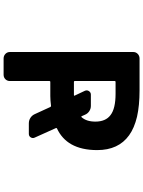

<svg xmlns="http://www.w3.org/2000/svg" viewBox="112 -908 776 1040"><g transform="rotate(90 500.0 -388.0)"><path d="M296.9 -19.5Q282.2 -19.5 272 -29.3Q261.7 -39.1 261.7 -53.7V-721.7Q261.7 -736.3 272 -746.1Q282.2 -755.9 296.9 -755.9H469.7Q551.8 -755.9 612.3 -742.2Q673.8 -727.5 712.9 -699.2Q793 -641.6 793 -526.4Q793 -442.4 761.7 -386.7Q732.4 -335 675.8 -308.6Q671.9 -306.6 673.8 -302.7L725.6 -187.5Q730.5 -176.8 724.1 -166.5Q717.8 -156.2 705.1 -156.2H648.4Q631.8 -156.2 618.7 -164.6Q605.5 -172.9 598.6 -187.5L559.6 -272.5Q557.6 -276.4 553.7 -276.4Q522.5 -272.5 500 -272.5H423.8Q418.9 -272.5 418.9 -268.6V-53.7Q418.9 -39.1 409.2 -29.3Q399.4 -19.5 384.8 -19.5ZM495.1 -400.4Q500 -400.4 498 -404.3L471.7 -460Q466.8 -471.7 473.6 -481.9Q480.5 -492.2 492.2 -492.2H553.7Q569.3 -492.2 582.5 -483.4Q595.7 -474.6 601.6 -460L609.4 -442.4Q611.3 -438.5 614.3 -441.4Q638.7 -467.8 638.7 -516.6Q638.7 -572.3 603.5 -598.6Q568.4 -626 487.3 -626H423.8Q418.9 -626 418.9 -622.1V-404.3Q418.9 -400.4 423.8 -400.4Z"/></g></svg>

Font: Rounded-L Mgen+ 1mn bold
Style: Bold
Weight: 700
Designer: [Source Han Sans]
Ryoko NISHIZUKA  (kana & ideographs); Paul D. Hunt (Latin, Greek & Cyrillic); Wenlong ZHANG  (bopomofo
Version: Version 1.059.20150602